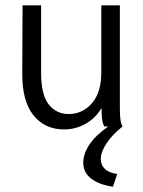

<svg xmlns="http://www.w3.org/2000/svg" viewBox="-20 -477 540 724"><path d="M422 179 406 227Q355 220 324.5 197Q294 174 294 137Q294 102 318 67Q342 32 388 0H373Q366 -15 364.5 -31Q363 -47 363 -70Q341 -32 303.5 -10.5Q266 11 221 11Q149 11 106 -42.5Q63 -96 64 -202L65 -457H135V-202Q135 -120 163.5 -83.5Q192 -47 239 -47Q291 -47 326.5 -87.5Q362 -128 362 -205V-457H432V-71Q432 -47 433.5 -31.5Q435 -16 442 0Q404 30 382 63Q360 96 360 123Q360 145 375.5 160Q391 175 422 179Z"/></svg>

Font: Vazir Code
Style: Code
Weight: 400
Foundry: DejaVu fonts team - Redesigned by Saber Rastikerdar
Version: Version 1.1.2